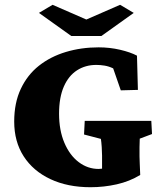

<svg xmlns="http://www.w3.org/2000/svg" viewBox="-20 -782 696 811"><path d="M362.3 8.8Q265.6 8.8 192.9 -25.4Q120.1 -59.6 80.1 -121.6Q40 -183.6 40 -268.6Q40 -347.7 67.9 -406.7Q95.7 -465.8 144.5 -504.4Q193.4 -543 258.3 -562.5Q323.2 -582 396.5 -582Q443.4 -582 487.3 -571.8Q531.2 -561.5 558.6 -546.9L562.5 -402.3L490.2 -400.4L458 -493.2Q439.5 -502 421.4 -504.9Q403.3 -507.8 386.7 -507.8Q340.8 -507.8 305.2 -484.9Q269.5 -461.9 249.5 -416Q229.5 -370.1 229.5 -301.8Q229.5 -231.4 252 -178.7Q274.4 -126 312.5 -97.2Q350.6 -68.4 396.5 -68.4Q402.3 -68.4 413.6 -69.8Q424.8 -71.3 433.6 -72.3L411.1 -20.5V-125Q411.1 -138.7 409.7 -160.6Q408.2 -182.6 406.2 -195.3L335 -213.9L337.9 -271.5H619.1L622.1 -215.8L570.3 -196.3Q569.3 -181.6 569.3 -160.6Q569.3 -139.6 569.3 -121.1Q569.3 -111.3 570.3 -90.3Q571.3 -69.3 572.3 -43Q527.3 -15.6 473.1 -3.4Q418.9 8.8 362.3 8.8ZM144.5 -727.5 202.1 -761.7 378.9 -684.6H310.5L487.3 -761.7L544.9 -727.5L408.2 -629.9H281.2Z"/></svg>

Font: Crimson Pro Black
Style: Regular
Weight: 900
Designer: Jacques Le Bailly
Foundry: Baron von Fonthausen
Version: Version 1.003